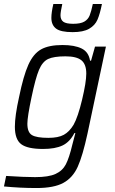

<svg xmlns="http://www.w3.org/2000/svg" viewBox="-35 -745 579 968"><path d="M-15 195 -4 142Q88 148 142 148Q210 148 245 132Q280 116 297 83.5Q314 51 330 -17Q335 -34 345 -74H340Q317 -29 280 -11.5Q243 6 182 6Q104 6 72 -18Q40 -42 40 -106Q40 -161 61 -255Q83 -363 108 -418.5Q133 -474 172 -496Q211 -518 280 -518Q341 -518 376.5 -500.5Q412 -483 419 -439H424L444 -510H499L406 -71Q382 40 357 95.5Q332 151 284.5 177Q237 203 149 203Q67 203 -15 195ZM336 -116Q358 -155 379 -243Q400 -331 400 -374Q400 -421 375.5 -441Q351 -461 295 -461Q236 -461 207.5 -447.5Q179 -434 161.5 -392.5Q144 -351 124 -255Q103 -156 103 -121Q103 -78 126 -64Q149 -50 209 -50Q259 -50 287 -65.5Q315 -81 336 -116ZM224 -655Q224 -682 234 -725H279Q270 -684 270 -668Q270 -646 284 -635.5Q298 -625 334 -625Q371 -625 390 -636Q409 -647 417 -667Q425 -687 433 -725H479Q469 -675 456.5 -646Q444 -617 414.5 -600Q385 -583 331 -583Q271 -583 247.5 -601Q224 -619 224 -655Z"/></svg>

Font: Saira Semi Condensed Light
Style: Italic
Weight: 300
Width: 4
Italic angle: -12°
Designer: Hector Gatti with collaboration of the Omnibus-Type team
Foundry: Omnibus-Type
Version: Version 1.001; ttfautohint (v1.8)